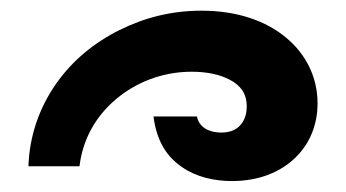

<svg xmlns="http://www.w3.org/2000/svg" viewBox="-20 -926 642 356"><path d="M410.2 -590.3C460.9 -590.3 501 -607.4 528.3 -634.3C555.2 -660.6 568.8 -695.8 568.8 -734.4C568.8 -781.7 548.3 -824.7 510.7 -856C473.6 -887.2 419.9 -906.2 353.5 -906.2C297.9 -906.2 247.1 -893.1 201.2 -870.1C154.3 -846.7 113.8 -813.5 83.5 -770C53.7 -727.1 34.7 -675.8 32.7 -617.7H127.4C133.3 -667 156.7 -710 195.8 -742.7C231.9 -772.9 280.3 -793 335.4 -793C362.8 -793 387.7 -788.1 406.7 -777.8C425.8 -767.6 437.5 -752.9 437.5 -728.5C437.5 -718.8 435.5 -706.1 427.2 -695.8C419.4 -686 407.7 -680.2 390.1 -680.2C368.2 -680.2 349.1 -689.5 345.2 -710H264.6C270.5 -664.1 289.1 -635.7 317.4 -616.2C344.2 -597.7 377 -590.3 410.2 -590.3Z"/></svg>

Font: Hack
Style: Bold
Weight: 700
Monospace: yes
Designer: Christopher Simpkins
Foundry: Christopher Simpkins
Version: Version 2.010